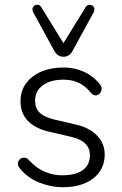

<svg xmlns="http://www.w3.org/2000/svg" viewBox="-20 -777 510 805"><path d="M64 -70Q55 -81 55 -90Q55 -101 62.5 -108.5Q70 -116 81 -116Q92 -116 101 -106Q132 -72 167.5 -57Q203 -42 238 -42Q298 -42 327.5 -64Q357 -86 357 -127Q357 -155 338 -174.5Q319 -194 276 -204L189 -224Q66 -252 66 -353Q66 -416 116 -455Q166 -494 248 -494Q293 -494 333 -475.5Q373 -457 400 -422Q406 -415 406 -405Q406 -394 398.5 -385.5Q391 -377 381 -377Q371 -377 361 -388Q318 -443 247 -443Q191 -443 159 -419Q127 -395 127 -354Q127 -324 146 -305Q165 -286 207 -276L293 -256Q354 -243 386.5 -209Q419 -175 419 -130Q419 -67 371.5 -29.5Q324 8 242 8Q195 8 146 -11Q97 -30 64 -70ZM207 -565 119 -726Q116 -732 116 -738Q116 -746 122 -751.5Q128 -757 136 -757Q147 -757 153 -747L246 -596L339 -747Q345 -757 356 -757Q364 -757 370 -751.5Q376 -746 376 -738Q376 -732 373 -726L285 -565Q272 -539 246 -539Q221 -539 207 -565Z"/></svg>

Font: SN Pro Light
Style: Regular
Weight: 300
Designer: Tobias Whetton
Foundry: Supernotes
Version: Version 1.002